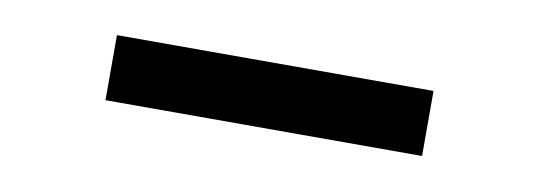

<svg xmlns="http://www.w3.org/2000/svg" viewBox="-25 -51 613 218"><g transform="rotate(10 281.0 57.5)"><path d="M98.5 95V20H463.5V95Z"/></g></svg>

Font: Mohave Light
Style: Regular
Weight: 300
Designer: Gumpita Rahayu
Foundry: Tokotype
Version: Version 2.003